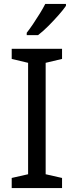

<svg xmlns="http://www.w3.org/2000/svg" viewBox="-20 -964 379 984"><path d="M298 0H40V-52L124 -71V-642L40 -662V-714H298V-662L214 -642V-71L298 -52ZM318 -934Q306 -916 281 -887.5Q256 -859 227.5 -830.5Q199 -802 175 -784H117V-796Q132 -815 149.5 -841Q167 -867 184 -894.5Q201 -922 212 -944H318Z"/></svg>

Font: Noto Sans Manichaean
Style: Regular
Weight: 400
Designer: Monotype Design Team
Foundry: Monotype Imaging Inc.
Version: Version 2.005; ttfautohint (v1.8.4.7-5d5b)